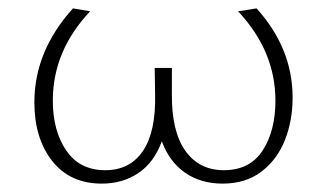

<svg xmlns="http://www.w3.org/2000/svg" viewBox="-20 -434 781 458"><path d="M678 -201Q678 -146 659.5 -99.5Q641 -53 603.5 -24.5Q566 4 511 4Q459 4 421.5 -22Q384 -48 366 -97Q348 -47 310.5 -21.5Q273 4 223 4Q147 4 104.5 -50Q62 -104 62 -190Q62 -312 154 -414L195 -407Q106 -313 106 -194Q106 -122 138 -75Q170 -28 231 -28Q290 -28 321 -74Q352 -120 350 -209L349 -272H390V-211Q389 -121 422 -74.5Q455 -28 514 -28Q576 -28 606.5 -75Q637 -122 637 -194Q637 -312 548 -407L592 -414Q678 -319 678 -201Z"/></svg>

Font: Ysabeau Infant Light
Style: Regular
Weight: 300
Designer: Christian Thalmann (Catharsis Fonts)
Version: Version 0.003